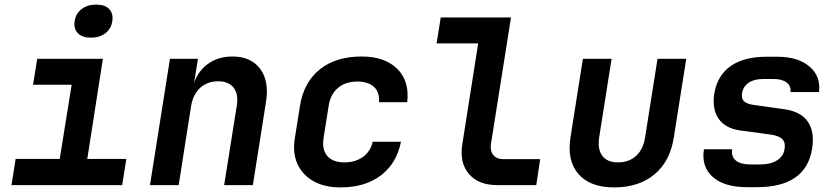

<svg xmlns="http://www.w3.org/2000/svg" viewBox="-20 -806 3640 836"><path d="M30 0 48 -114H240L292 -437H124L142 -550H428L360 -114H530L512 0ZM376 -642Q338 -642 319 -661.5Q300 -681 305 -714Q310 -747 335.5 -766.5Q361 -786 399 -786Q437 -786 455.5 -766.5Q474 -747 469 -714Q464 -681 439 -661.5Q414 -642 376 -642Z M633 0 720 -550H842L825 -445Q843 -498 887 -529Q931 -560 992 -560Q1073 -560 1113 -506Q1153 -452 1138 -361L1081 0H956L1011 -346Q1019 -397 997 -424.5Q975 -452 930 -452Q883 -452 852 -424Q821 -396 812 -344L758 0Z M1463 10Q1393 10 1345 -17Q1297 -44 1275 -92.5Q1253 -141 1264 -206L1286 -344Q1302 -447 1372 -503.5Q1442 -560 1554 -560Q1656 -560 1710 -506Q1764 -452 1753 -361H1630Q1634 -404 1608.5 -427.5Q1583 -451 1536 -451Q1485 -451 1452 -423.5Q1419 -396 1411 -345L1389 -206Q1381 -155 1405 -127Q1429 -99 1480 -99Q1527 -99 1560 -122.5Q1593 -146 1603 -189H1726Q1707 -94 1638 -42Q1569 10 1463 10Z M2145 0Q2063 0 2021.5 -49Q1980 -98 1993 -178L2062 -617H1881L1899 -730H2205L2118 -181Q2113 -150 2127.5 -131.5Q2142 -113 2171 -113H2332L2315 0Z M2654 10Q2549 10 2498.5 -48.5Q2448 -107 2464 -208L2518 -550H2643L2589 -209Q2581 -156 2602.5 -127.5Q2624 -99 2671 -99Q2719 -99 2750 -127.5Q2781 -156 2789 -209L2843 -550H2968L2914 -208Q2898 -104 2830 -47Q2762 10 2654 10Z M3232 9Q3134 9 3083.5 -35.5Q3033 -80 3045 -156H3168Q3163 -124 3184 -107Q3205 -90 3247 -90H3291Q3335 -90 3363 -107.5Q3391 -125 3396 -156Q3401 -186 3386 -200.5Q3371 -215 3336 -220L3203 -238Q3138 -247 3109 -289Q3080 -331 3090 -398Q3103 -477 3161 -518Q3219 -559 3318 -559H3364Q3455 -559 3505 -516Q3555 -473 3546 -405H3422Q3425 -431 3405.5 -446.5Q3386 -462 3349 -462H3303Q3263 -462 3239.5 -445.5Q3216 -429 3211 -401Q3207 -376 3221 -364Q3235 -352 3264 -349L3390 -331Q3465 -322 3496.5 -277.5Q3528 -233 3516 -158Q3489 9 3276 9Z"/></svg>

Font: JetBrains Mono NL
Style: Bold Italic
Weight: 700
Italic angle: -9°
Designer: Philipp Nurullin, Konstantin Bulenkov
Foundry: JetBrains
Version: Version 2.304; ttfautohint (v1.8.4.7-5d5b)